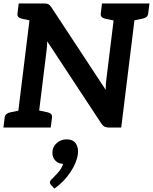

<svg xmlns="http://www.w3.org/2000/svg" viewBox="-26 -744 892 1120"><path d="M68.9 0 158 -723.8H230.2Q247.8 -723.8 256.1 -719.5Q264.3 -715.1 273.6 -701.7L590.7 -219.8Q590.3 -237.4 591.6 -254.1Q592.9 -270.9 594.9 -285.3L648.9 -723.8H770.3L681.2 0H610Q594.4 0 584.1 -5.1Q573.7 -10.3 564.9 -23.7L249.5 -502.9Q249.5 -485.8 248.2 -473.8Q246.9 -461.8 244.8 -442.7L190.3 0ZM-6 0 1.3 -58.1Q2.9 -71.6 11.4 -78.6Q19.8 -85.6 34.1 -88.8L92.9 -100.8L93.2 0ZM170.9 0 196 -100.8 251.9 -88.8Q265.5 -85.6 272.2 -78.6Q278.9 -71.6 277.3 -58.1L270 0ZM182.3 -723.8 156.8 -623.1 100.8 -635.1Q87.7 -638.2 81 -645.2Q74.3 -652.2 75.9 -665.7L83.2 -723.8ZM668.3 -723.8 642.8 -623.1 586.8 -635.1Q573.7 -638.2 567 -645.2Q560.3 -652.2 561.9 -665.7L569.2 -723.8ZM845.8 -723.8 838.5 -665.7Q836.9 -652.2 828.4 -645.2Q819.9 -638.2 805.2 -635.1L746.5 -623.1L746.6 -723.8ZM291.4 356.1 272.1 335.9Q268.5 331.2 266.7 327.2Q264.8 323.1 265.4 317.4Q267 308 277.8 299.8Q290.8 287 312.6 262.6Q334.4 238.3 342.4 211.5Q342 211.5 340.8 211.5Q339.7 211.5 338.8 211.5Q309.7 209.8 293.2 188.6Q276.7 167.4 280.3 136.4Q283.8 108.3 307.1 88.7Q330.4 69 362.2 69Q400.2 69 416.5 93.3Q432.9 117.6 428.3 153.7Q422.2 204.3 384.8 260.4Q347.5 316.5 291.4 356.1Z"/></svg>

Font: Aleo
Style: Italic
Weight: 400
Italic angle: -7°
Designer: Alessio Laiso
Foundry: Alessio Laiso
Version: Version 2.001;gftools[0.9.29]